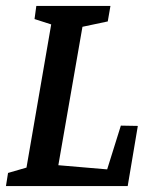

<svg xmlns="http://www.w3.org/2000/svg" viewBox="-22 -625 502 645"><path d="M441 -202 407 0H-2L5 -44L67 -62L150 -543L94 -561L100 -605H349L340 -553L255 -535L174 -70L338 -56L384 -203Z"/></svg>

Font: Grenze Medium
Style: Italic
Weight: 500
Italic angle: -10°
Designer: Renata Polastri
Foundry: Omnibus-Type
Version: Version 1.002; ttfautohint (v1.8)